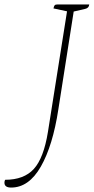

<svg xmlns="http://www.w3.org/2000/svg" viewBox="-131 -661 422 865"><path d="M-81 184Q-111 184 -111 162Q-111 155 -108 149Q-23 149 21.5 100Q66 51 85 -67L171 -610L110 -623Q112 -634 115.5 -637.5Q119 -641 129 -641H271Q270 -625 253 -621L201 -609L132 -169Q107 -5 53 89.5Q-1 184 -81 184Z"/></svg>

Font: Petrona Thin
Style: Italic
Weight: 100
Italic angle: -9°
Designer: Ringo R. Seeber
Foundry: Ringo R. Seeber
Version: Version 2.001; ttfautohint (v1.8.3)